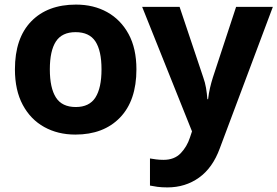

<svg xmlns="http://www.w3.org/2000/svg" viewBox="-20 -576 1208 836"><path d="M574 -274Q574 -138 502.5 -64Q431 10 308 10Q232 10 172.5 -23Q113 -56 79 -119.5Q45 -183 45 -274Q45 -410 116 -483Q187 -556 311 -556Q388 -556 447 -523Q506 -490 540 -427.5Q574 -365 574 -274ZM197 -274Q197 -193 223.5 -151.5Q250 -110 310 -110Q369 -110 395.5 -151.5Q422 -193 422 -274Q422 -355 395.5 -395.5Q369 -436 309 -436Q250 -436 223.5 -395.5Q197 -355 197 -274ZM599 -546H762L865 -239Q873 -217 877 -193.5Q881 -170 883 -144H886Q889 -170 894.5 -193.5Q900 -217 907 -239L1008 -546H1168L937 70Q906 155 846.5 197.5Q787 240 709 240Q684 240 665.5 237.5Q647 235 633 232V114Q644 116 659.5 118Q675 120 692 120Q739 120 766.5 91.5Q794 63 807 23L816 -4Z"/></svg>

Font: Noto IKEA Latin
Style: Bold
Weight: 700
Designer: Monotype Design Team
Foundry: Monotype Imaging Inc.
Version: Version 1.0